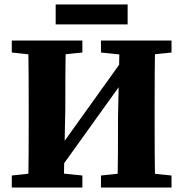

<svg xmlns="http://www.w3.org/2000/svg" viewBox="-20 -838 819 858"><path d="M32.7 0H348.1V-53.7L202.2 -68.7H172.8L32.7 -53.7V0ZM32.7 -603.3 172.8 -588.3H202.2L348.1 -603.3V-657H32.7V-603.3ZM105.3 0H264.6L271.8 -347C271.8 -452 271.8 -556 274.8 -657H105.3C108.3 -554 108.3 -450 108.3 -347V-310C108.3 -205 108.3 -101 105.3 0ZM231 -58.9 604.5 -579.5 548.2 -598.7 174.7 -77.2 231 -58.9ZM431.2 0H746.5V-53.7L602.8 -68.7H574.9L431.2 -53.7V0ZM431.2 -603.3 574.9 -588.3H602.8L746.5 -603.3V-657H431.2V-603.3ZM504.4 0H674C671 -103 671 -207 671 -310V-347C671 -452 671 -556 674 -657H514.6L507.4 -316.3C507.4 -205 507.4 -101 504.4 0ZM228.8 -729H550.4V-818.1H228.8V-729Z"/></svg>

Font: Source Serif Variable
Style: Regular
Weight: 389
Designer: Frank Grießhammer
Foundry: Adobe Systems Incorporated
Version: Version 3.001;hotconv 1.0.111;makeotfexe 2.5.65597